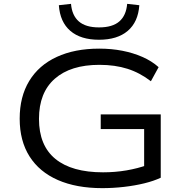

<svg xmlns="http://www.w3.org/2000/svg" viewBox="-20 -966 961 995"><path d="M510 9Q376 9 280 -33Q184 -75 133 -155.5Q82 -236 82 -351Q82 -465 131.5 -546.5Q181 -628 274 -671Q367 -714 494 -714Q558 -714 614 -703Q670 -692 718 -671Q766 -650 802 -618L762 -545Q705 -589 640.5 -609.5Q576 -630 495 -630Q346 -630 264 -558Q182 -486 182 -350Q182 -212 267 -142.5Q352 -73 514 -73Q577 -73 635.5 -83Q694 -93 747 -112L727 -81V-297H502V-373H813V-45Q777 -28 728 -16Q679 -4 622.5 2.5Q566 9 510 9ZM493 -760Q398 -760 344.5 -806Q291 -852 285 -939L348 -946Q353 -886 388.5 -855Q424 -824 493 -824Q563 -824 598.5 -855Q634 -886 639 -946L702 -939Q696 -852 642 -806Q588 -760 493 -760Z"/></svg>

Font: Nunito Sans 10pt Expanded
Style: Regular
Weight: 400
Width: 7
Designer: Vernon Adams
Foundry: Vernon Adams
Version: Version 3.101;gftools[0.9.27]